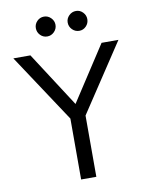

<svg xmlns="http://www.w3.org/2000/svg" viewBox="-101 -1027 849 1099"><g transform="rotate(-10 323.5 -477.5)"><path d="M231.9 -839.8Q208 -839.8 191.4 -856.9Q174.8 -874 174.8 -897.9Q174.8 -920.9 191.4 -938Q208 -955.1 231.9 -955.1Q254.9 -955.1 272 -938Q289.1 -920.9 289.1 -897.9Q289.1 -874 272 -856.9Q254.9 -839.8 231.9 -839.8ZM418 -839.8Q394 -839.8 377 -856.9Q359.9 -874 359.9 -897.9Q359.9 -920.9 377 -938Q394 -955.1 418 -955.1Q440.9 -955.1 457.5 -938Q474.1 -920.9 474.1 -897.9Q474.1 -874 457.5 -856.9Q440.9 -839.8 418 -839.8ZM368.2 -356V0H279.8V-354L18.1 -750H117.2L323.2 -431.2L530.8 -750H628.9Z"/></g></svg>

Font: ø
Style: ø
Weight: 400
Designer: Samuel Oakes
Foundry: Samuel Oakes
Version: Version 1.000;PS 001.000;hotconv 1.0.88;makeotf.lib2.5.64775